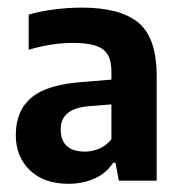

<svg xmlns="http://www.w3.org/2000/svg" viewBox="-20 -768 464 492"><path d="M155.5 -297Q93 -297 56.8 -331.5Q20.5 -366 20.5 -422Q20.5 -484.5 61 -518.2Q101.5 -552 193.5 -558L265.5 -564V-585Q265.5 -625.5 243.5 -641.8Q221.5 -658 167 -658Q111.5 -658 53.5 -640.5V-730.5Q84 -739.5 120.2 -744Q156.5 -748.5 189.5 -748.5Q288 -748.5 334.8 -709.8Q381.5 -671 381.5 -573V-305H284.5L276 -351H270Q251.5 -323 221.2 -310Q191 -297 155.5 -297ZM135.5 -437Q135.5 -379.5 198 -379.5Q215 -379.5 233 -386.5Q251 -393.5 265.5 -411V-500.5L208.5 -496Q135.5 -490 135.5 -437Z"/></svg>

Font: Encode Sans SmCnd SmBold
Style: Regular
Weight: 600
Width: 4
Designer: Multiple Designers
Foundry: Impallari Type
Version: Version 3.002; ttfautohint (v1.8.3) -l 8 -r 50 -G 200 -x 14 